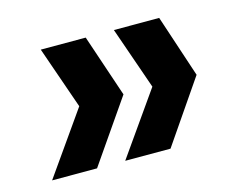

<svg xmlns="http://www.w3.org/2000/svg" viewBox="-61 -555 636 520"><g transform="rotate(-15 257.0 -295.0)"><path d="M215 -470 274 -295 153 -120H27L150 -295L89 -470ZM421 -470 479 -295 359 -120H232L355 -295L294 -470Z"/></g></svg>

Font: DM Sans
Style: Bold Italic
Weight: 700
Italic angle: -10°
Designer: Colophon Foundry, Jonny Pinhorn
Foundry: Colophon Foundry
Version: Version 4.004;gftools[0.9.30]